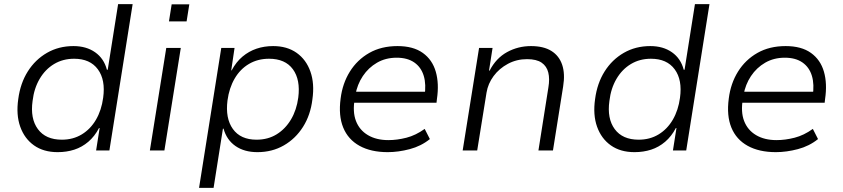

<svg xmlns="http://www.w3.org/2000/svg" viewBox="-20 -725 4061 925"><path d="M258 8Q190 8 144 -24.5Q98 -57 77.5 -114.5Q57 -172 68 -248Q78 -324 114 -381Q150 -438 206.5 -470.5Q263 -503 334 -503Q396 -503 438.5 -473Q481 -443 495 -389H499L549 -705H619L507 0H443L460 -108H457Q436 -68 405.5 -42Q375 -16 338 -4Q301 8 258 8ZM278 -52Q332 -52 374 -77.5Q416 -103 442.5 -148.5Q469 -194 477 -254Q489 -340 451.5 -391Q414 -442 337 -442Q283 -442 240.5 -416.5Q198 -391 171 -345Q144 -299 137 -239Q125 -154 162.5 -103Q200 -52 278 -52Z M794 -622 807 -704H892L879 -622ZM702 0 781 -494H851L772 0Z M939 180 1046 -494H1110L1094 -386H1096Q1118 -427 1148.5 -452.5Q1179 -478 1216 -490.5Q1253 -503 1296 -503Q1363 -503 1409 -470.5Q1455 -438 1475.5 -380Q1496 -322 1485 -246Q1476 -171 1440 -114Q1404 -57 1347.5 -24.5Q1291 8 1220 8Q1157 8 1114.5 -21.5Q1072 -51 1057 -105H1054L1009 180ZM1216 -52Q1271 -52 1313 -78Q1355 -104 1382 -149.5Q1409 -195 1417 -255Q1428 -341 1391 -391.5Q1354 -442 1276 -442Q1222 -442 1179.5 -417Q1137 -392 1110.5 -346.5Q1084 -301 1076 -241Q1065 -155 1102 -103.5Q1139 -52 1216 -52Z M1848 8Q1767 8 1712 -22.5Q1657 -53 1633.5 -110.5Q1610 -168 1621 -250Q1630 -323 1665.5 -380Q1701 -437 1759 -470Q1817 -503 1895 -503Q1971 -503 2017 -470Q2063 -437 2079.5 -379.5Q2096 -322 2085 -248L2083 -230H1667L1676 -283H2050L2025 -261Q2034 -318 2021.5 -359.5Q2009 -401 1976 -424Q1943 -447 1891 -447Q1838 -447 1796.5 -423Q1755 -399 1728 -358.5Q1701 -318 1692 -267L1689 -249Q1678 -186 1695 -142Q1712 -98 1752.5 -74Q1793 -50 1851 -50Q1893 -50 1938 -61.5Q1983 -73 2026 -104L2051 -55Q2009 -21 1954 -6.5Q1899 8 1848 8Z M2209 0 2288 -494H2353L2336 -385H2339Q2370 -445 2423 -474Q2476 -503 2538 -503Q2599 -503 2636.5 -479.5Q2674 -456 2688.5 -412.5Q2703 -369 2693 -308L2644 0H2574L2622 -304Q2629 -345 2621.5 -375.5Q2614 -406 2589.5 -423Q2565 -440 2519 -440Q2469 -440 2427 -417.5Q2385 -395 2358 -358.5Q2331 -322 2324 -279L2279 0Z M3037 8Q2969 8 2923 -24.5Q2877 -57 2856.5 -114.5Q2836 -172 2847 -248Q2857 -324 2893 -381Q2929 -438 2985.5 -470.5Q3042 -503 3113 -503Q3175 -503 3217.5 -473Q3260 -443 3274 -389H3278L3328 -705H3398L3286 0H3222L3239 -108H3236Q3215 -68 3184.5 -42Q3154 -16 3117 -4Q3080 8 3037 8ZM3057 -52Q3111 -52 3153 -77.5Q3195 -103 3221.5 -148.5Q3248 -194 3256 -254Q3268 -340 3230.5 -391Q3193 -442 3116 -442Q3062 -442 3019.5 -416.5Q2977 -391 2950 -345Q2923 -299 2916 -239Q2904 -154 2941.5 -103Q2979 -52 3057 -52Z M3718 8Q3637 8 3582 -22.5Q3527 -53 3503.5 -110.5Q3480 -168 3491 -250Q3500 -323 3535.5 -380Q3571 -437 3629 -470Q3687 -503 3765 -503Q3841 -503 3887 -470Q3933 -437 3949.5 -379.5Q3966 -322 3955 -248L3953 -230H3537L3546 -283H3920L3895 -261Q3904 -318 3891.5 -359.5Q3879 -401 3846 -424Q3813 -447 3761 -447Q3708 -447 3666.5 -423Q3625 -399 3598 -358.5Q3571 -318 3562 -267L3559 -249Q3548 -186 3565 -142Q3582 -98 3622.5 -74Q3663 -50 3721 -50Q3763 -50 3808 -61.5Q3853 -73 3896 -104L3921 -55Q3879 -21 3824 -6.5Q3769 8 3718 8Z"/></svg>

Font: Nunito Sans 7pt Light
Style: Italic
Weight: 300
Italic angle: -9°
Designer: Vernon Adams
Foundry: Vernon Adams
Version: Version 3.101;gftools[0.9.27]